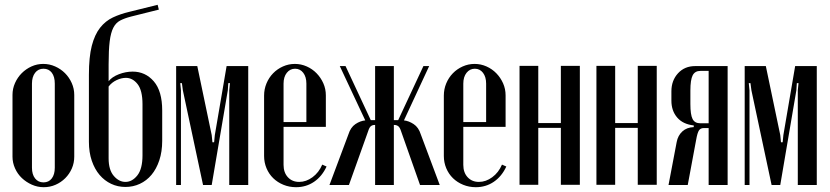

<svg xmlns="http://www.w3.org/2000/svg" viewBox="-20 -770 3452 799"><path d="M160 -504Q186 -504 209.5 -493.5Q233 -483 250.5 -465.5Q268 -448 278.5 -424.5Q289 -401 289 -375V-118Q289 -92 279 -69Q269 -46 251.5 -28.5Q234 -11 211 -1Q188 9 162 9Q136 9 112.5 -1.5Q89 -12 71 -29Q53 -46 42.5 -69.5Q32 -93 32 -118V-375Q32 -401 42.5 -424.5Q53 -448 70.5 -465.5Q88 -483 111 -493.5Q134 -504 160 -504ZM161 -484Q139 -484 126 -467Q113 -450 113 -422V-72Q113 -44 126 -27.5Q139 -11 161 -11Q183 -11 195.5 -27.5Q208 -44 208 -72V-422Q208 -451 195.5 -467.5Q183 -484 161 -484Z M350 -180V-459Q350 -533 362 -579.5Q374 -626 396.5 -654.5Q419 -683 450 -697.5Q481 -712 519 -721L636 -750L641 -730L525 -701Q498 -694 480 -684.5Q462 -675 451.5 -654.5Q441 -634 436.5 -598Q432 -562 432 -502V-432Q446 -450 474.5 -461Q503 -472 532 -472Q585 -472 620 -431.5Q655 -391 655 -310V-184Q655 -139 643 -103Q631 -67 610.5 -42.5Q590 -18 562 -5Q534 8 502 8Q470 8 442.5 -5Q415 -18 394.5 -42Q374 -66 362 -101Q350 -136 350 -180ZM432 -410V-111Q432 -63 453.5 -38Q475 -13 502 -13Q530 -13 551.5 -40Q573 -67 573 -124V-336Q573 -394 552.5 -420Q532 -446 504 -446Q485 -446 465 -436.5Q445 -427 432 -410Z M1013 0H934V-394L937 -424H930L928 -394L861 0H825L741 -394L737 -424H730L733 -394V0H713V-495H801L861 -208L864 -178H871L874 -208L923 -495H1013Z M1079 -372Q1079 -399 1089 -423Q1099 -447 1116.5 -465Q1134 -483 1157.5 -493.5Q1181 -504 1207 -504Q1233 -504 1256.5 -493.5Q1280 -483 1297.5 -465Q1315 -447 1325.5 -423.5Q1336 -400 1336 -373V-242H1160V-84Q1160 -52 1178 -32.5Q1196 -13 1225 -13Q1254 -13 1280.5 -32.5Q1307 -52 1321 -85L1339 -77Q1320 -36 1287 -13.5Q1254 9 1212 9Q1184 9 1159.5 -1Q1135 -11 1117 -28.5Q1099 -46 1089 -70Q1079 -94 1079 -121ZM1255 -262V-422Q1255 -450 1242 -467Q1229 -484 1208 -484Q1187 -484 1173.5 -467Q1160 -450 1160 -422V-262Z M1649 -224Q1644 -240 1637 -245Q1630 -250 1621 -250H1619V0H1541V-250H1539Q1530 -250 1523.5 -245Q1517 -240 1512 -224L1432 0H1351L1430 -211Q1439 -240 1459 -253.5Q1479 -267 1500 -269L1394 -495H1418L1523 -270H1541V-495H1619V-270H1637L1742 -495H1766L1661 -269Q1681 -267 1701.5 -253.5Q1722 -240 1731 -211L1810 0H1728Z M1827 -372Q1827 -399 1837 -423Q1847 -447 1864.5 -465Q1882 -483 1905.5 -493.5Q1929 -504 1955 -504Q1981 -504 2004.5 -493.5Q2028 -483 2045.5 -465Q2063 -447 2073.5 -423.5Q2084 -400 2084 -373V-242H1908V-84Q1908 -52 1926 -32.5Q1944 -13 1973 -13Q2002 -13 2028.5 -32.5Q2055 -52 2069 -85L2087 -77Q2068 -36 2035 -13.5Q2002 9 1960 9Q1932 9 1907.5 -1Q1883 -11 1865 -28.5Q1847 -46 1837 -70Q1827 -94 1827 -121ZM2003 -262V-422Q2003 -450 1990 -467Q1977 -484 1956 -484Q1935 -484 1921.5 -467Q1908 -450 1908 -422V-262Z M2220 -496V-258H2314V-496H2393V-1H2314V-238H2220V-1H2142V-496Z M2540 -496V-258H2634V-496H2713V-1H2634V-238H2540V-1H2462V-496Z M3008 0H2929V-237H2908Q2895 -237 2888.5 -227Q2882 -217 2877 -188L2842 0H2762L2796 -179Q2801 -206 2819.5 -223Q2838 -240 2867 -241V-248Q2822 -253 2798 -281Q2774 -309 2774 -351V-390Q2774 -435 2801.5 -465Q2829 -495 2873 -495H3008ZM2853 -337Q2853 -293 2862 -275Q2871 -257 2894 -257H2929V-475H2895Q2872 -475 2862.5 -456.5Q2853 -438 2853 -393Z M3379 0H3300V-394L3303 -424H3296L3294 -394L3227 0H3191L3107 -394L3103 -424H3096L3099 -394V0H3079V-495H3167L3227 -208L3230 -178H3237L3240 -208L3289 -495H3379Z"/></svg>

Font: Moniqa SemBd Narrow Heading
Style: Regular
Weight: 600
Width: 4
Designer: Rajesh Rajput
Foundry: Rajesh Rajput
Version: Version 1.000